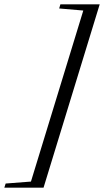

<svg xmlns="http://www.w3.org/2000/svg" viewBox="-117 -745 479 884"><path d="M342 -725 83.5 119H-97L-91 100L25.5 91L266.5 -696.5L155.5 -706L161 -725Z"/></svg>

Font: Newsreader 60pt
Style: Italic
Weight: 400
Italic angle: -17°
Designer: Hugues Gentile
Foundry: Production Type
Version: Version 1.003